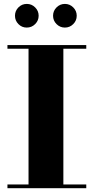

<svg xmlns="http://www.w3.org/2000/svg" viewBox="-20 -986 490 1006"><path d="M19 0V-19.5H129.5V-730.5H19V-750H432V-730.5H312V-19.5H432V0ZM320 -841.5Q294.5 -841.5 276.2 -859.8Q258 -878 258 -903.5Q258 -929 276.2 -947.2Q294.5 -965.5 320 -965.5Q345.5 -965.5 363.8 -947.2Q382 -929 382 -903.5Q382 -878 363.8 -859.8Q345.5 -841.5 320 -841.5ZM120 -841.5Q94.5 -841.5 76.5 -859.8Q58.5 -878 58.5 -903.5Q58.5 -929 76.5 -947.2Q94.5 -965.5 120.5 -965.5Q146 -965.5 164.2 -947.2Q182.5 -929 182.5 -903.5Q182.5 -878 164.2 -859.8Q146 -841.5 120 -841.5Z"/></svg>

Font: Bodoni Moda ExtraBold
Style: Regular
Weight: 800
Version: Version 2.005